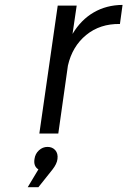

<svg xmlns="http://www.w3.org/2000/svg" viewBox="-20 -550 525 791"><path d="M94.2 221.2 138.2 147.9Q117.2 134.8 122.1 105Q125 83.5 140.4 69.3Q155.8 55.2 175.8 55.2Q195.8 55.2 207.8 68.8Q219.7 82.5 216.8 105Q214.4 125.5 195.8 148.9L138.2 221.2ZM142.1 0 217.8 -526.9H295.9L278.8 -410.2Q313.5 -468.3 366 -498.8Q418.5 -529.3 484.9 -529.8L474.1 -451.2Q392.1 -452.6 335 -405.8Q277.8 -358.9 259.8 -279.8L220.2 0Z"/></svg>

Font: Trueno Light
Style: Italic
Weight: 300
Designer: Julieta Ulanovsky
Foundry: Julieta Ulanovsky
Version: Version 3.001b | FøM Fix